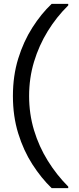

<svg xmlns="http://www.w3.org/2000/svg" viewBox="-20 -831 412 996"><path d="M248 145Q194 93 148 21.5Q102 -50 74.5 -139Q47 -228 47 -333Q47 -438 74.5 -527Q102 -616 148 -688Q194 -760 248 -811H334V-803Q273 -743 227.5 -669Q182 -595 156.5 -510.5Q131 -426 131 -333Q131 -240 156.5 -155.5Q182 -71 228 3Q274 77 334 137V145Z"/></svg>

Font: DVN - DM Sans
Style: Regular
Weight: 400
Designer: Colophon Foundry, Jonny Pinhorn
Foundry: Colophon Foundry
Version: Version 4.004;gftools[0.9.30]